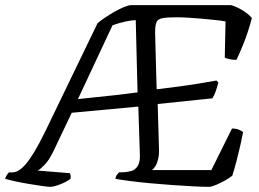

<svg xmlns="http://www.w3.org/2000/svg" viewBox="-49 -724 1005 744"><path d="M145 0Q138 0 116.5 -3Q95 -6 67.5 -10.5Q40 -15 14 -20.5Q-12 -26 -29 -31Q-27 -39 -22.5 -46Q-18 -53 -14 -56H-1Q10 -56 22.5 -63Q35 -70 50 -87Q65 -104 84 -135.5Q103 -167 127 -216L329 -634Q338 -642 355.5 -654Q373 -666 393 -677.5Q413 -689 431 -696.5Q449 -704 459 -704H847Q870 -697 892.5 -683Q915 -669 927 -654Q913 -601 895.5 -557Q878 -513 867 -492Q852 -492 839 -495Q826 -498 822 -501L825 -641Q809 -644 785 -646.5Q761 -649 733.5 -651.5Q706 -654 680.5 -655.5Q655 -657 635 -657Q598 -657 580 -653.5Q562 -650 557 -637Q552 -624 552 -597L558 -378Q599 -383 641.5 -388.5Q684 -394 723 -400.5Q762 -407 790 -412L797 -404Q793 -388 787 -370.5Q781 -353 774 -343L562 -321L567 -150Q568 -126 564 -108.5Q560 -91 553.5 -80.5Q547 -70 539 -65H770L850 -226Q866 -226 877.5 -221Q889 -216 893 -212Q888 -186 881.5 -157.5Q875 -129 867.5 -100Q860 -71 851 -43Q841 -35 824.5 -25.5Q808 -16 790.5 -8.5Q773 -1 762 0Q737 0 699 -2Q661 -4 618 -7Q575 -10 532.5 -14Q490 -18 455 -22.5Q420 -27 398 -31Q400 -41 404 -46.5Q408 -52 412 -56L435 -57Q448 -58 461.5 -62Q475 -66 484.5 -80.5Q494 -95 493 -124L487 -311L229 -287L158 -138Q141 -103 123.5 -85Q106 -67 97 -63L221 -53Q223 -51 224.5 -45.5Q226 -40 224 -31Q214 -23 199 -16Q184 -9 169.5 -4.5Q155 0 145 0ZM253 -340Q288 -344 324 -347.5Q360 -351 399.5 -355.5Q439 -360 484 -366L477 -646Q463 -646 437 -640.5Q411 -635 387 -626Z"/></svg>

Font: Texturina 12pt Light
Style: Italic
Weight: 300
Italic angle: -11°
Designer: Guillermo Torres Carreño
Foundry: Omnibus-Type
Version: Version 1.002